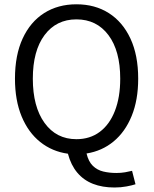

<svg xmlns="http://www.w3.org/2000/svg" viewBox="-20 -688 697 871"><path d="M499.5 162.6Q444.3 162.6 401.9 146Q359.4 129.4 330.6 95.2Q301.8 61 288.1 9.3Q216.8 -0.5 162.6 -43.7Q108.4 -86.9 78.1 -159.9Q47.9 -232.9 47.9 -331.1Q47.9 -438 82.8 -513.4Q117.7 -588.9 180.4 -628.7Q243.2 -668.5 326.7 -668.5Q411.1 -668.5 473.9 -628.4Q536.6 -588.4 571.8 -512.9Q606.9 -437.5 606.9 -331.1Q606.9 -234.4 577.4 -162.1Q547.9 -89.8 495.4 -46.4Q442.9 -2.9 372.6 8.3Q381.3 44.9 401.1 64.2Q420.9 83.5 448.5 90.1Q476.1 96.7 507.8 96.7Q529.3 96.7 547.6 93.5Q565.9 90.3 579.1 86.9L594.7 147.9Q580.1 152.8 554.2 157.7Q528.3 162.6 499.5 162.6ZM326.7 -56.6Q388.2 -56.6 432.6 -89.8Q477.1 -123 501.2 -184.8Q525.4 -246.6 525.4 -331.1Q525.4 -457.5 471.9 -528.8Q418.5 -600.1 326.7 -600.1Q235.4 -600.1 182.1 -528.8Q128.9 -457.5 128.9 -331.1Q128.9 -204.1 182.1 -130.4Q235.4 -56.6 326.7 -56.6Z"/></svg>

Font: Varta Light
Style: Regular
Weight: 400
Version: Version 1.004